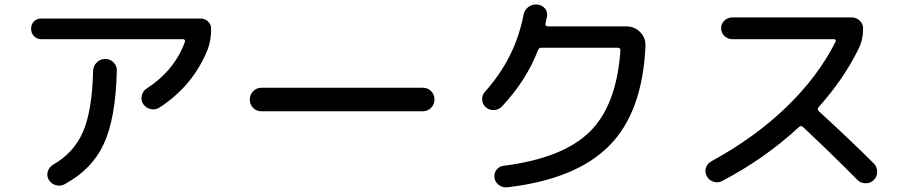

<svg xmlns="http://www.w3.org/2000/svg" viewBox="-20 -802 4040 853"><path d="M164.1 -627.9Q144.5 -627.9 131.3 -641.1Q118.2 -654.3 118.2 -674.3Q118.2 -694.3 130.9 -707Q143.6 -719.7 164.1 -719.7H871.1Q890.6 -719.7 904.3 -706.5Q918 -693.4 918 -673.8Q918 -624 903.3 -584Q838.9 -421.9 688.5 -324.2Q670.9 -312.5 649.4 -317.4Q627.9 -322.3 616.2 -339.8Q605.5 -356.4 609.9 -377Q614.3 -397.5 630.9 -408.2Q756.8 -490.2 801.8 -617.2Q802.7 -621.1 800.3 -624.5Q797.9 -627.9 793.9 -627.9ZM393.6 -487.3Q394.5 -509.8 410.2 -524.9Q425.8 -540 447.8 -540Q469.7 -540 484.9 -524.4Q500 -508.8 499 -487.3Q494.1 -277.3 441.4 -163.1Q388.7 -48.8 266.6 16.6Q248 26.4 227.5 20.5Q207 14.6 196.3 -3.9Q186.5 -20.5 192.4 -40Q198.2 -59.6 215.8 -70.3Q308.6 -123 349.1 -217.3Q389.6 -311.5 393.6 -487.3Z M1141.6 -307.6Q1119.1 -307.6 1104.5 -322.8Q1089.8 -337.9 1089.8 -359.9Q1089.8 -381.8 1105 -397Q1120.1 -412.1 1141.6 -412.1H1858.4Q1880.9 -412.1 1895.5 -397Q1910.2 -381.8 1910.2 -359.9Q1910.2 -337.9 1895 -322.8Q1879.9 -307.6 1858.4 -307.6Z M2210 -329.1Q2196.3 -314.5 2175.3 -313Q2154.3 -311.5 2137.7 -326.2Q2123 -338.9 2122.1 -359.4Q2121.1 -379.9 2134.8 -394.5Q2269.5 -544.9 2305.7 -735.4Q2309.6 -756.8 2326.2 -770Q2342.8 -783.2 2365.2 -782.2Q2386.7 -780.3 2400.4 -765.1Q2414.1 -750 2410.2 -728.5Q2409.2 -723.6 2406.7 -712.9Q2404.3 -702.1 2403.3 -696.3Q2402.3 -692.4 2405.3 -688.5Q2408.2 -684.6 2413.1 -684.6H2763.7Q2798.8 -684.6 2823.7 -659.7Q2848.6 -634.8 2847.7 -599.6Q2835 -303.7 2686.5 -154.3Q2538.1 -4.9 2232.4 30.3Q2212.9 32.2 2196.3 20Q2179.7 7.8 2176.8 -12.2Q2173.8 -32.2 2186 -47.9Q2198.2 -63.5 2216.8 -65.4Q2479.5 -98.6 2599.6 -216.3Q2719.7 -334 2736.3 -578.1Q2736.3 -589.8 2725.6 -589.8H2384.8Q2374 -589.8 2370.1 -579.1Q2318.4 -444.3 2210 -329.1Z M3188.5 2Q3169.9 11.7 3149.9 5.4Q3129.9 -1 3120.1 -19Q3110.4 -37.1 3116.2 -56.2Q3122.1 -75.2 3139.6 -85Q3333 -190.4 3473.6 -326.2Q3614.3 -461.9 3692.4 -617.2Q3694.3 -621.1 3692.4 -624.5Q3690.4 -627.9 3685.5 -627.9H3233.4Q3213.9 -627.9 3198.7 -642.1Q3183.6 -656.2 3183.6 -676.3Q3183.6 -696.3 3198.2 -710.4Q3212.9 -724.6 3233.4 -724.6H3764.6Q3784.2 -724.6 3799.3 -710.4Q3814.5 -696.3 3814.5 -675.8Q3814.5 -625 3793.9 -584Q3727.5 -449.2 3616.2 -325.2Q3609.4 -317.4 3617.2 -308.6Q3769.5 -168.9 3862.3 -75.2Q3877 -60.5 3877 -38.6Q3877 -16.6 3861.8 -2Q3846.7 12.7 3825.2 12.2Q3803.7 11.7 3789.1 -2.9Q3668 -125 3546.9 -238.3Q3539.1 -245.1 3530.3 -238.3Q3378.9 -97.7 3188.5 2Z"/></svg>

Font: Rounded-X Mgen+ 1m medium
Style: Regular
Weight: 500
Designer: [Source Han Sans]
Ryoko NISHIZUKA  (kana & ideographs); Paul D. Hunt (Latin, Greek & Cyrillic); Wenlong ZHANG  (bopomofo
Version: Version 1.059.20150602